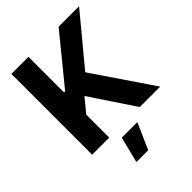

<svg xmlns="http://www.w3.org/2000/svg" viewBox="-266 -858 1222 1222"><g transform="rotate(-45 344.5 -247.5)"><path d="M216.8 0H63V-727.1H216.8V-406.7H226.6L488.3 -727.1H672.4L402.8 -401.9L675.8 0H491.7L292.5 -298.8L216.8 -206.5ZM335.4 232.4H229L272.9 56.6H413.1Z"/></g></svg>

Font: My Font
Style: Bold
Weight: 500
Designer: Rasmus Andersson
Foundry: rsms
Version: Version 0.001